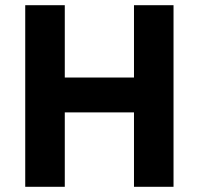

<svg xmlns="http://www.w3.org/2000/svg" viewBox="-20 -718 764 738"><path d="M77 0V-698H229V-420H495V-698H647V0H495V-286H229V0Z"/></svg>

Font: Anuphan
Style: Bold
Weight: 700
Designer: Mike Abbink, Paul van der Laan, Pieter van Rosmalen, Mint Tantisuwanna
Foundry: Bold Monday; Cadson Demak
Version: Version 3.002;hotconv 1.0.109;makeotfexe 2.5.65596